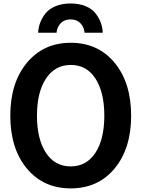

<svg xmlns="http://www.w3.org/2000/svg" viewBox="-20 -1045 797 1083"><path d="M195.3 -860.4Q196.3 -888.7 206.1 -915.5Q215.8 -942.4 235.8 -968.3Q255.9 -994.1 292.5 -1009.8Q329.1 -1025.4 377.9 -1025.4Q426.8 -1025.4 463.9 -1009.8Q501 -994.1 520.5 -967.8Q540 -941.4 549.3 -915Q558.6 -888.7 559.6 -860.4H457Q454.1 -892.6 433.6 -914.1Q413.1 -935.5 377.9 -935.5Q342.8 -935.5 322.3 -914.1Q301.8 -892.6 298.8 -860.4ZM38.1 -392.6Q38.1 -578.1 131.8 -690.9Q225.6 -803.7 378.9 -803.7Q533.2 -803.7 626.5 -690.9Q719.7 -578.1 719.7 -392.6Q719.7 -207 626.5 -94.7Q533.2 17.6 378.9 17.6Q224.6 17.6 131.3 -94.7Q38.1 -207 38.1 -392.6ZM188.5 -392.6Q188.5 -260.7 238.8 -183.6Q289.1 -106.4 378.9 -106.4Q467.8 -106.4 518.1 -183.1Q568.4 -259.8 568.4 -392.6Q568.4 -524.4 518.6 -601.6Q468.8 -678.7 378.9 -678.7Q290 -678.7 239.3 -601.6Q188.5 -524.4 188.5 -392.6Z"/></svg>

Font: Gothic A1 ExtraBold
Style: Regular
Weight: 800
Designer: HanYang I&C Co.,Ltd.
Foundry: HanYang I&C Co.,Ltd.
Version: Version 2.50